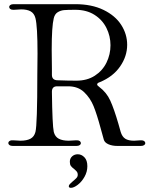

<svg xmlns="http://www.w3.org/2000/svg" viewBox="-20 -701 737 921"><path d="M20 -15Q20 -21 26.5 -25Q33 -29 43 -28Q67 -26 78 -26Q108 -26 126 -35.5Q144 -45 150 -68Q159 -104 159 -341L160 -444Q160 -575 150 -614Q144 -637 127 -646.5Q110 -656 82 -656Q71 -656 47 -654H43Q34 -654 29 -658Q24 -662 24 -668Q24 -673 29.5 -677Q35 -681 45 -681H341Q420 -681 476.5 -653.5Q533 -626 561.5 -581.5Q590 -537 590 -486Q590 -431 556 -382Q522 -333 459 -307Q446 -303 446 -296Q446 -291 456 -284Q491 -258 509 -218.5Q527 -179 548 -107Q551 -94 559 -68Q566 -45 581 -35.5Q596 -26 623 -26Q632 -26 654 -28H658Q667 -28 672 -24Q677 -20 677 -14Q677 -9 671.5 -5Q666 -1 656 -1H543Q518 -1 500 -9Q482 -17 478 -31L463 -85Q445 -152 429 -191.5Q413 -231 383.5 -259Q354 -287 307 -287H254Q229 -287 229 -261Q231 -100 238 -68Q244 -45 262 -35.5Q280 -26 310 -26Q321 -26 345 -28H349Q358 -28 363 -24Q368 -20 368 -14Q368 -9 362.5 -5Q357 -1 347 -1H41Q31 -1 25.5 -5Q20 -9 20 -15ZM229 -342Q229 -318 253 -316Q307 -314 346 -314Q398 -314 435 -338Q472 -362 491 -401Q510 -440 510 -484Q510 -528 490.5 -567Q471 -606 433 -630Q395 -654 341 -654Q304 -654 287.5 -652.5Q271 -651 257 -642.5Q243 -634 238 -614Q228 -574 228 -462L229 -371ZM310 192Q310 187 316 181Q322 175 329 169Q341 159 347 152.5Q353 146 353 137Q353 128 349 123Q345 118 336 110Q325 102 320 95Q315 88 315 75Q315 59 326 49Q337 39 353 39Q371 39 385 53.5Q399 68 399 96Q399 123 385.5 147Q372 171 353 185.5Q334 200 320 200Q310 200 310 192Z"/></svg>

Font: Hina Mincho
Style: Regular
Weight: 400
Designer: satsuyako
Foundry: satsuyako
Version: Version 1.100